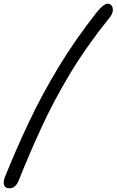

<svg xmlns="http://www.w3.org/2000/svg" viewBox="-90 -870 630 1038"><path d="M-39 148Q-60 148 -67 133Q-74 118 -65 91Q-4 -61 67 -211Q138 -361 228 -509.5Q318 -658 434 -805Q470 -850 493 -850Q505 -850 513 -840Q521 -830 520 -812.5Q519 -795 501 -773Q377 -619 288.5 -471.5Q200 -324 134 -180.5Q68 -37 11 106Q-6 148 -39 148Z"/></svg>

Font: Shantell Sans Normal
Style: Italic
Weight: 300
Italic angle: -11.31°
Designer: Stephen Nixon, Anya Danilova, Shantell Martin
Foundry: Arrow Type
Version: Version 1.008;[a672d596b]